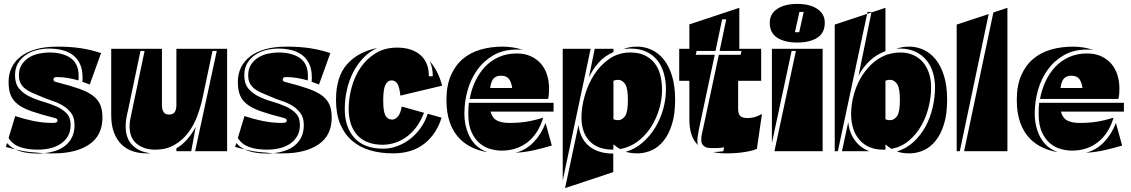

<svg xmlns="http://www.w3.org/2000/svg" viewBox="-20 -775 5796 984"><path d="M505 -172Q505 -81 437.5 -35Q370 11 255 11Q242 11 229.5 11Q217 11 206 10Q237 7 265.5 -2.5Q294 -12 315.5 -29.5Q337 -47 349.5 -73Q362 -99 362 -135Q362 -172 345 -195Q328 -218 303.5 -233Q279 -248 250 -257.5Q221 -267 196 -278L184 -283Q163 -292 144 -300Q125 -308 110 -319.5Q95 -331 86 -347.5Q77 -364 77 -389Q77 -422 91.5 -444Q106 -466 128.5 -480Q151 -494 178.5 -500Q206 -506 232 -506Q301 -506 342 -477.5Q383 -449 383 -386Q383 -381 383 -375Q383 -369 382 -363Q353 -371 326.5 -375.5Q300 -380 271 -380Q254 -380 254 -368Q254 -361 259 -358Q264 -355 274 -353Q341 -336 386 -320Q431 -304 457 -284Q483 -264 494 -237.5Q505 -211 505 -172ZM58 -180Q103 -165 151.5 -155Q200 -145 251 -145Q265 -145 270 -148.5Q275 -152 275 -157Q275 -163 270.5 -166Q266 -169 254 -172Q187 -189 142.5 -204.5Q98 -220 72 -240Q46 -260 35 -287Q24 -314 24 -355Q24 -395 39.5 -428Q55 -461 86 -485Q117 -509 163.5 -522.5Q210 -536 273 -536Q341 -536 393.5 -528Q446 -520 498 -503L440 -342L402 -356Q403 -362 403 -368Q403 -374 403 -380Q403 -419 390 -447Q377 -475 354 -492.5Q331 -510 299.5 -518Q268 -526 232 -526Q199 -526 167.5 -518Q136 -510 111.5 -493Q87 -476 72 -450.5Q57 -425 57 -389Q57 -346 78 -321Q99 -296 131 -280.5Q163 -265 199.5 -254.5Q236 -244 268 -230Q300 -216 321 -194.5Q342 -173 342 -135Q342 -100 327 -75.5Q312 -51 288 -36Q264 -21 234 -14.5Q204 -8 173 -8Q119 -8 81 -22Q43 -36 24 -68ZM206 10Q198 11 189.5 11.5Q181 12 173 12Q141 12 112 7Q83 2 59 -9L73 -6Q103 1 131.5 4Q160 7 189 9ZM10 -22 16 -42Q33 -22 59 -9Z M1091 -514H1069L1019 -277Q1009 -229 991 -180.5Q973 -132 944 -94Q915 -56 873.5 -32Q832 -8 775 -8Q718 -8 681 -38Q644 -68 644 -128Q644 -147 648 -166Q652 -185 656 -204L721 -514H700L636 -209Q631 -189 627.5 -168.5Q624 -148 624 -128Q624 -65 659 -30.5Q694 4 751 10Q746 11 741 11Q736 11 731 11Q693 11 660 0Q627 -11 602.5 -35Q578 -59 564 -96Q550 -133 550 -184V-525H810V-238Q810 -213 818.5 -200.5Q827 -188 847 -188Q867 -188 875.5 -200.5Q884 -213 884 -238V-525H1144V0H980ZM884 0V-15Q914 -32 938.5 -60Q963 -88 983 -124L960 0Z M1680 -172Q1680 -81 1612.5 -35Q1545 11 1430 11Q1417 11 1404.5 11Q1392 11 1381 10Q1412 7 1440.5 -2.5Q1469 -12 1490.5 -29.5Q1512 -47 1524.5 -73Q1537 -99 1537 -135Q1537 -172 1520 -195Q1503 -218 1478.5 -233Q1454 -248 1425 -257.5Q1396 -267 1371 -278L1359 -283Q1338 -292 1319 -300Q1300 -308 1285 -319.5Q1270 -331 1261 -347.5Q1252 -364 1252 -389Q1252 -422 1266.5 -444Q1281 -466 1303.5 -480Q1326 -494 1353.5 -500Q1381 -506 1407 -506Q1476 -506 1517 -477.5Q1558 -449 1558 -386Q1558 -381 1558 -375Q1558 -369 1557 -363Q1528 -371 1501.5 -375.5Q1475 -380 1446 -380Q1429 -380 1429 -368Q1429 -361 1434 -358Q1439 -355 1449 -353Q1516 -336 1561 -320Q1606 -304 1632 -284Q1658 -264 1669 -237.5Q1680 -211 1680 -172ZM1233 -180Q1278 -165 1326.5 -155Q1375 -145 1426 -145Q1440 -145 1445 -148.5Q1450 -152 1450 -157Q1450 -163 1445.5 -166Q1441 -169 1429 -172Q1362 -189 1317.5 -204.5Q1273 -220 1247 -240Q1221 -260 1210 -287Q1199 -314 1199 -355Q1199 -395 1214.5 -428Q1230 -461 1261 -485Q1292 -509 1338.5 -522.5Q1385 -536 1448 -536Q1516 -536 1568.5 -528Q1621 -520 1673 -503L1615 -342L1577 -356Q1578 -362 1578 -368Q1578 -374 1578 -380Q1578 -419 1565 -447Q1552 -475 1529 -492.5Q1506 -510 1474.5 -518Q1443 -526 1407 -526Q1374 -526 1342.5 -518Q1311 -510 1286.5 -493Q1262 -476 1247 -450.5Q1232 -425 1232 -389Q1232 -346 1253 -321Q1274 -296 1306 -280.5Q1338 -265 1374.5 -254.5Q1411 -244 1443 -230Q1475 -216 1496 -194.5Q1517 -173 1517 -135Q1517 -100 1502 -75.5Q1487 -51 1463 -36Q1439 -21 1409 -14.5Q1379 -8 1348 -8Q1294 -8 1256 -22Q1218 -36 1199 -68ZM1381 10Q1373 11 1364.5 11.5Q1356 12 1348 12Q1316 12 1287 7Q1258 2 1234 -9L1248 -6Q1278 1 1306.5 4Q1335 7 1364 9ZM1185 -22 1191 -42Q1208 -22 1234 -9Z M2198 -384Q2198 -428 2183 -461Q2226 -412 2246 -336L2032 -285Q2027 -330 2016.5 -346.5Q2006 -363 1987 -363Q1967 -363 1955.5 -341Q1944 -319 1944 -260Q1944 -203 1955.5 -182.5Q1967 -162 1990 -162Q2004 -162 2018 -176.5Q2032 -191 2039 -229L2153 -197Q2123 -119 2068 -77Q2013 -35 1944 -33Q1856 -33 1811.5 -82Q1767 -131 1767 -216Q1767 -272 1782.5 -328.5Q1798 -385 1829 -430Q1860 -475 1906.5 -503Q1953 -531 2015 -531Q2090 -531 2134 -493.5Q2178 -456 2178 -384ZM2243 -172Q2217 -87 2154 -38Q2091 11 1994 11Q1929 11 1875.5 -5Q1822 -21 1783.5 -54.5Q1745 -88 1723.5 -139.5Q1702 -191 1702 -263Q1702 -381 1758 -445Q1814 -509 1913 -529Q1872 -510 1841 -477Q1810 -444 1789 -402.5Q1768 -361 1757.5 -313Q1747 -265 1747 -216Q1747 -122 1797 -67.5Q1847 -13 1944 -13Q1981 -13 2017 -26.5Q2053 -40 2083.5 -64Q2114 -88 2137 -121Q2160 -154 2172 -192Z M2387 -268Q2396 -316 2415.5 -358Q2435 -400 2465 -432Q2495 -464 2536 -482.5Q2577 -501 2628 -501Q2670 -501 2701 -486.5Q2732 -472 2753 -447.5Q2774 -423 2784 -390Q2794 -357 2794 -321Q2794 -306 2793 -294Q2792 -282 2789 -268ZM2817 -248V-203H2494Q2503 -170 2526.5 -157.5Q2550 -145 2592 -145Q2637 -145 2676.5 -151Q2716 -157 2764 -172Q2740 -91 2684.5 -47Q2629 -3 2550 -3Q2526 -3 2496.5 -10.5Q2467 -18 2441 -38.5Q2415 -59 2397.5 -96Q2380 -133 2380 -193Q2380 -225 2383 -248ZM2341 -59Q2268 -129 2268 -262Q2268 -336 2290.5 -388Q2313 -440 2352 -473Q2391 -506 2443.5 -521Q2496 -536 2556 -536Q2610 -536 2661 -519Q2656 -520 2647 -520.5Q2638 -521 2628 -521Q2560 -521 2510 -492.5Q2460 -464 2426.5 -417.5Q2393 -371 2376.5 -312.5Q2360 -254 2360 -194Q2360 -124 2389.5 -70Q2419 -16 2479 5Q2394 -9 2341 -59ZM2808 -29Q2757 -14 2714 -4.5Q2671 5 2622 8Q2676 -6 2715 -46.5Q2754 -87 2776 -145ZM2605 -324Q2600 -357 2587 -372Q2574 -387 2547 -387Q2524 -387 2510.5 -373.5Q2497 -360 2492 -324Z M3373 -313Q3373 -265 3358 -215Q3343 -165 3315.5 -122.5Q3288 -80 3248 -50Q3208 -20 3158 -11Q3150 -16 3141 -22Q3132 -28 3124 -35L3123 -8Q3042 -8 3001 -52.5Q2960 -97 2960 -173Q2960 -225 2976.5 -283.5Q2993 -342 3024.5 -391.5Q3056 -441 3103 -473.5Q3150 -506 3211 -506Q3255 -506 3286 -490.5Q3317 -475 3336.5 -449Q3356 -423 3364.5 -388Q3373 -353 3373 -313ZM2864 -525H3007L2864 150ZM2876 189 2945 -135Q2952 -66 2998 -27Q3044 12 3123 12V107ZM3440 -263Q3440 -191 3424 -139Q3408 -87 3381 -53.5Q3354 -20 3319 -4.5Q3284 11 3247 11Q3214 11 3187 3Q3235 -11 3273.5 -44.5Q3312 -78 3338.5 -122Q3365 -166 3379 -216.5Q3393 -267 3393 -317Q3393 -360 3382.5 -398Q3372 -436 3350 -464.5Q3328 -493 3293.5 -509.5Q3259 -526 3211 -526Q3192 -526 3176 -523Q3201 -536 3247 -536Q3284 -536 3319 -520Q3354 -504 3381 -471Q3408 -438 3424 -386.5Q3440 -335 3440 -263ZM3198 -263Q3198 -323 3183.5 -344.5Q3169 -366 3147 -366Q3136 -366 3124 -361V-164Q3136 -159 3147 -159Q3169 -159 3183.5 -180Q3198 -201 3198 -263ZM3124 -525V-508Q3079 -489 3048.5 -454.5Q3018 -420 2998 -378L3028 -525Z M3647 -514H3550L3546 -494H3643L3562 -113Q3560 -98 3557 -83.5Q3554 -69 3554 -54Q3554 -41 3557 -32Q3513 -73 3513 -163V-361H3461V-525H3513V-650L3769 -735V-525H3881V-361H3763V-216Q3763 -193 3773 -181.5Q3783 -170 3811 -170Q3832 -170 3848.5 -175Q3865 -180 3885 -191L3859 -12Q3836 -2 3794.5 4.5Q3753 11 3705 11Q3685 11 3667.5 9.5Q3650 8 3634 4Q3648 4 3660.5 3Q3673 2 3687 0L3691 -20Q3674 -16 3643 -16H3638Q3627 -16 3615.5 -16.5Q3604 -17 3595 -21.5Q3586 -26 3580 -34.5Q3574 -43 3574 -60Q3574 -75 3577.5 -90Q3581 -105 3584 -119L3664 -494H3776L3780 -514H3668L3702 -676H3681Z M4059 -514H4037L3936 -42V-525H4196V0H3949ZM4207 -658Q4207 -606 4168.5 -581.5Q4130 -557 4066 -557Q4002 -557 3963.5 -581.5Q3925 -606 3925 -658Q3925 -704 3963.5 -729.5Q4002 -755 4066 -755Q4130 -755 4168.5 -729.5Q4207 -704 4207 -658ZM4054 -610H4076L4099 -714H4077Z M4752 -328Q4752 -279 4739.5 -227.5Q4727 -176 4702 -131.5Q4677 -87 4638.5 -54.5Q4600 -22 4549 -12Q4541 -17 4533.5 -22.5Q4526 -28 4518 -35V-8H4505Q4466 -8 4436 -21Q4406 -34 4385 -58Q4364 -82 4353 -115.5Q4342 -149 4342 -190V-198Q4343 -240 4354.5 -285Q4366 -330 4388.5 -370.5Q4411 -411 4443.5 -443Q4476 -475 4518 -492L4523 -494Q4539 -499 4556.5 -502.5Q4574 -506 4593 -506Q4632 -506 4661.5 -492.5Q4691 -479 4711 -455Q4731 -431 4741.5 -398.5Q4752 -366 4752 -328ZM4258 -649 4424 -704 4274 0H4258ZM4834 -263Q4834 -191 4818 -139Q4802 -87 4775 -53.5Q4748 -20 4713 -4.5Q4678 11 4641 11Q4601 11 4577 1Q4626 -14 4662.5 -48Q4699 -82 4723.5 -127Q4748 -172 4760 -224.5Q4772 -277 4772 -328Q4772 -368 4761 -404Q4750 -440 4727.5 -467Q4705 -494 4671.5 -510Q4638 -526 4593 -526Q4588 -526 4583.5 -525.5Q4579 -525 4574 -525Q4601 -536 4641 -536Q4678 -536 4713 -520Q4748 -504 4775 -471Q4802 -438 4818 -386.5Q4834 -335 4834 -263ZM4518 -735V-513Q4472 -496 4437 -463Q4402 -430 4380 -387L4446 -711ZM4592 -263Q4592 -323 4577.5 -344.5Q4563 -366 4541 -366Q4528 -366 4518 -361V-164Q4528 -159 4541 -159Q4563 -159 4577.5 -180Q4592 -201 4592 -263ZM4327 -148Q4333 -95 4361 -56Q4389 -17 4436 0H4295ZM4446 -711 4424 -704 4426 -714H4447Z M5143 -735V0H4921L5071 -711ZM4883 0V-649L5047 -703L4899 0Z M5310 -268Q5319 -316 5338.5 -358Q5358 -400 5388 -432Q5418 -464 5459 -482.5Q5500 -501 5551 -501Q5593 -501 5624 -486.5Q5655 -472 5676 -447.5Q5697 -423 5707 -390Q5717 -357 5717 -321Q5717 -306 5716 -294Q5715 -282 5712 -268ZM5740 -248V-203H5417Q5426 -170 5449.5 -157.5Q5473 -145 5515 -145Q5560 -145 5599.5 -151Q5639 -157 5687 -172Q5663 -91 5607.5 -47Q5552 -3 5473 -3Q5449 -3 5419.5 -10.5Q5390 -18 5364 -38.5Q5338 -59 5320.5 -96Q5303 -133 5303 -193Q5303 -225 5306 -248ZM5264 -59Q5191 -129 5191 -262Q5191 -336 5213.5 -388Q5236 -440 5275 -473Q5314 -506 5366.5 -521Q5419 -536 5479 -536Q5533 -536 5584 -519Q5579 -520 5570 -520.5Q5561 -521 5551 -521Q5483 -521 5433 -492.5Q5383 -464 5349.5 -417.5Q5316 -371 5299.5 -312.5Q5283 -254 5283 -194Q5283 -124 5312.5 -70Q5342 -16 5402 5Q5317 -9 5264 -59ZM5731 -29Q5680 -14 5637 -4.5Q5594 5 5545 8Q5599 -6 5638 -46.5Q5677 -87 5699 -145ZM5528 -324Q5523 -357 5510 -372Q5497 -387 5470 -387Q5447 -387 5433.5 -373.5Q5420 -360 5415 -324Z"/></svg>

Font: J.M. Nexus Grotesque
Style: Regular
Weight: 900
Designer: deFharo
Foundry: deFharo
Version: Version 3.003